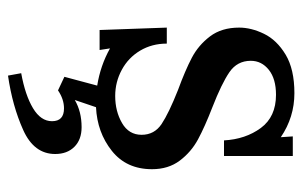

<svg xmlns="http://www.w3.org/2000/svg" viewBox="-158 -357 756 480"><g transform="rotate(90 220.0 -117.0)"><path d="M248 21 230 74Q259 57 298 57Q329 57 347 75Q365 93 365 123Q365 176 305 203Q245 230 169 241L163 208Q218 198 250.5 178.5Q283 159 283 131Q283 101 251 101Q228 101 206 116L172 100L194 18Q144 10 101 -14L105 12H55L49 -156H89Q89 -119 106.5 -89.5Q124 -60 154.5 -43.5Q185 -27 220 -27Q258 -27 287.5 -44Q317 -61 317 -93Q317 -125 290 -143Q263 -161 205 -184Q156 -202 124.5 -218.5Q93 -235 71 -264Q49 -293 49 -337Q49 -367 64.5 -399Q80 -431 116.5 -453Q153 -475 213 -475Q273 -475 323 -441L321 -471H370V-299H331Q328 -353 300 -391Q272 -429 217 -429Q177 -429 154.5 -411Q132 -393 132 -366Q132 -332 160.5 -312.5Q189 -293 248 -270Q297 -251 328.5 -234Q360 -217 381.5 -188.5Q403 -160 403 -119Q403 -55 357 -18.5Q311 18 248 21Z"/></g></svg>

Font: Sumana
Style: Regular
Weight: 400
Designer: Cyreal, Alexei Vanyashin (Devanagari), Olga Karpushina (Latin)
Foundry: Cyreal
Version: Version 1.015;PS 001.015;hotconv 1.0.70;makeotf.lib2.5.58329